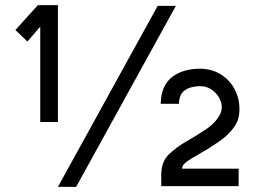

<svg xmlns="http://www.w3.org/2000/svg" viewBox="-20 -723 994 749"><path d="M206 -247H137V-619L87 -561L40 -606L128 -703H206ZM666 -700 277 6H206L595 -700ZM609 3V-42Q609 -92 639 -121Q669 -150 710 -173Q750 -196 785 -219.5Q820 -243 838 -276Q850 -300 842 -325.5Q834 -351 811.5 -369Q789 -387 760 -387Q722 -386 700.5 -370.5Q679 -355 678 -318H607Q608 -387 649.5 -421Q691 -455 763 -455Q808 -454 842.5 -432Q877 -410 895.5 -374.5Q914 -339 914 -299Q915 -258 893.5 -227.5Q872 -197 835.5 -171.5Q799 -146 755 -121Q726 -105 708.5 -92.5Q691 -80 690 -65H911V3Z"/></svg>

Font: Kulim Park SemiBold
Style: Regular
Weight: 600
Designer: Noponies / Dale Sattler
Foundry: Noponies
Version: Version 1.000; ttfautohint (v1.8.3)